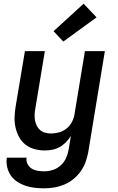

<svg xmlns="http://www.w3.org/2000/svg" viewBox="-20 -807 640 1040"><path d="M219 213Q193 213 167 210Q141 207 117.5 199Q94 191 73.5 177.5Q53 164 39 144Q25 124 19 98.5Q13 73 17 47H124Q121 65 129 81Q137 97 151.5 106Q166 115 183.5 118Q201 121 219 121Q243 121 266.5 113.5Q290 106 309 88.5Q328 71 338 48.5Q348 26 352 2L364 -71Q353 -53 337.5 -37Q322 -21 303 -10.5Q284 0 263.5 4Q243 8 223 8Q194 8 166.5 0.5Q139 -7 117.5 -24Q96 -41 83 -65.5Q70 -90 64 -117Q58 -144 59 -173.5Q60 -203 65 -232L115 -530H223L171 -217Q168 -201 167.5 -184.5Q167 -168 170 -153Q173 -138 180 -124.5Q187 -111 198.5 -101.5Q210 -92 225.5 -88Q241 -84 257 -84Q279 -84 301.5 -90.5Q324 -97 342 -112Q360 -127 370.5 -148Q381 -169 384 -191L440 -530H548L458 17Q453 44 443.5 70.5Q434 97 417 121Q400 145 377 163.5Q354 182 327.5 193Q301 204 273.5 208.5Q246 213 219 213ZM323 -582 270 -638 433 -787 503 -713Z"/></svg>

Font: Iosevka Curly SmBdEx
Style: Italic
Weight: 600
Width: 7
Italic angle: -9°
Monospace: yes
Designer: Belleve Invis
Foundry: Belleve Invis
Version: Version 11.1.0; ttfautohint (v1.8.3)